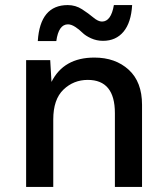

<svg xmlns="http://www.w3.org/2000/svg" viewBox="-20 -737 659 757"><path d="M501 -717Q497 -648 467 -612Q437 -576 386 -576Q361 -576 339 -586Q317 -596 304.5 -608.5Q292 -621 276.5 -631Q261 -641 248 -641Q211 -641 202 -575H129Q138 -717 247 -717Q278 -717 303.5 -700.5Q329 -684 348 -668Q367 -652 382 -652Q418 -652 429 -717ZM352 -510Q435 -510 487.5 -462Q540 -414 540 -324V0H433V-291Q433 -422 326 -422Q270 -422 230 -383.5Q190 -345 190 -266V0H83V-500H178L183 -414Q231 -510 352 -510Z"/></svg>

Font: Elaine Sans Medium
Style: Regular
Weight: 500
Designer: Wei Huang
Foundry: Wei Huang
Version: Version 2.001;PS 002.001;hotconv 1.0.88;makeotf.lib2.5.64775